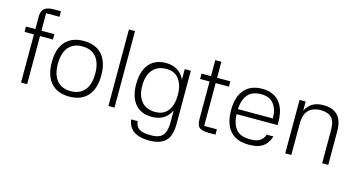

<svg xmlns="http://www.w3.org/2000/svg" viewBox="-92 -1124 3259 1738"><g transform="rotate(15 1538.0 -255.0)"><path d="M173 0H116V-614Q116 -650 127.5 -673Q139 -696 165.5 -706.5Q192 -717 236 -717H298V-665H173ZM28 -451V-501H294V-451Z M569 10Q457 10 397 -57.5Q337 -125 337 -251Q337 -377 397 -444Q457 -511 569 -511Q644 -511 695.5 -481Q747 -451 774 -393Q801 -335 801 -251Q801 -125 741 -57.5Q681 10 569 10ZM569 -41Q653 -41 698.5 -95Q744 -149 744 -251Q744 -353 698.5 -406.5Q653 -460 569 -460Q485 -460 439.5 -406.5Q394 -353 394 -251Q394 -149 439.5 -95Q485 -41 569 -41Z M992 0H935V-717H992Z M1338 -6Q1236 -6 1181 -72Q1126 -138 1126 -257Q1126 -337 1150.5 -394Q1175 -451 1222.5 -481Q1270 -511 1338 -511Q1404 -511 1450 -481Q1496 -451 1519.5 -394Q1543 -337 1543 -257Q1543 -178 1519.5 -121.5Q1496 -65 1450 -35.5Q1404 -6 1338 -6ZM1357 -57Q1434 -57 1475 -110Q1516 -163 1516 -257Q1516 -352 1475 -406Q1434 -460 1357 -460Q1273 -460 1228 -406Q1183 -352 1183 -257Q1183 -163 1228 -110Q1273 -57 1357 -57ZM1516 -501H1573V0H1516V-369V-375ZM1573 -6Q1573 112 1522.5 159.5Q1472 207 1373 207Q1307 207 1263 190.5Q1219 174 1195 142Q1171 110 1165 64H1226Q1229 93 1242.5 114Q1256 135 1287 146Q1318 157 1373 157Q1431 157 1461.5 139Q1492 121 1504 84.5Q1516 48 1516 -6Z M1943 -451H1819V-50H1938V0H1874Q1813 0 1787.5 -20Q1762 -40 1762 -101V-451H1673V-501H1762V-651H1819V-501H1943Z M2037 -276H2402Q2402 -359 2363.5 -410Q2325 -461 2244 -461Q2156 -461 2115 -407Q2074 -353 2074 -251Q2074 -149 2114 -94.5Q2154 -40 2251 -40Q2314 -40 2344.5 -62Q2375 -84 2386 -120H2449Q2437 -82 2415 -52.5Q2393 -23 2354 -6.5Q2315 10 2251 10Q2135 10 2076 -57.5Q2017 -125 2017 -251Q2017 -377 2075.5 -444Q2134 -511 2244 -511Q2303 -511 2351.5 -486Q2400 -461 2429.5 -404Q2459 -347 2459 -251V-229H2036Z M2649 0H2592V-501H2649V-417Q2672 -460 2711 -485.5Q2750 -511 2817 -511Q2902 -511 2948.5 -463.5Q2995 -416 2995 -313V0H2938V-310Q2938 -395 2903 -428Q2868 -461 2803 -461Q2759 -461 2724 -445Q2689 -429 2669 -392.5Q2649 -356 2649 -294Z"/></g></svg>

Font: 42dot Sans Light
Style: Regular
Weight: 300
Designer: 42dot
Version: Version 1.000